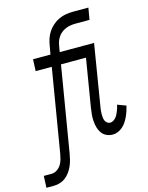

<svg xmlns="http://www.w3.org/2000/svg" viewBox="-213 -818 850 1106"><g transform="rotate(-15 211.5 -265.0)"><path d="M-77 205 -74 135H-28Q-11 135 4 125.5Q19 116 28.5 101.5Q38 87 42.5 71Q47 55 50 39L133 -460H37L40 -530H144L153 -580Q156 -601 163 -622Q170 -643 182.5 -661.5Q195 -680 212.5 -695Q230 -710 250 -719Q270 -728 291 -731.5Q312 -735 333 -735H425L413 -665H330Q316 -665 302 -663Q288 -661 274.5 -656Q261 -651 248.5 -642Q236 -633 227.5 -621.5Q219 -610 213.5 -596.5Q208 -583 206 -569L199 -530H253L251 -478L250 -460H188L103 50Q100 68 95.5 85.5Q91 103 83.5 120.5Q76 138 64.5 154Q53 170 38.5 181.5Q24 193 5.5 199Q-13 205 -31 205ZM373 8Q353 8 335.5 0Q318 -8 307 -23.5Q296 -39 291 -57.5Q286 -76 284.5 -95.5Q283 -115 285 -135.5Q287 -156 290 -175L337 -460H250L251 -478L253 -530H404L344 -164Q342 -154 341 -143.5Q340 -133 340 -122.5Q340 -112 341 -102Q342 -92 346 -83Q350 -74 358 -68Q366 -62 376 -62Q385 -62 394 -67.5Q403 -73 409.5 -80.5Q416 -88 420.5 -97Q425 -106 428.5 -115Q432 -124 435 -133Q438 -142 440 -152L491 -133Q487 -117 482 -101.5Q477 -86 470 -71Q463 -56 454 -42Q445 -28 432 -16.5Q419 -5 403.5 1.5Q388 8 373 8Z"/></g></svg>

Font: Iosevka Slab
Style: Italic
Weight: 400
Italic angle: -9°
Monospace: yes
Designer: Belleve Invis
Foundry: Belleve Invis
Version: Version 11.1.0; ttfautohint (v1.8.3)